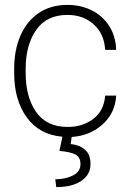

<svg xmlns="http://www.w3.org/2000/svg" viewBox="-20 -551 530 785"><path d="M410 -160H455Q451 -89 399.5 -42.5Q348 4 273 9L269 38Q304 41 327 60.5Q350 80 350 120Q350 163 312.5 188.5Q275 214 210 214L206 182Q247 182 278 166.5Q309 151 309 120Q309 92 289 81Q269 70 223 66L235 8Q141 0 89.5 -71Q38 -142 38 -251V-271Q38 -346 63.5 -405Q89 -464 138 -497.5Q187 -531 256 -531Q310 -531 354.5 -509Q399 -487 426 -445.5Q453 -404 455 -347H410Q406 -413 363 -451.5Q320 -490 256 -490Q170 -490 127.5 -428Q85 -366 85 -271V-251Q85 -155 127.5 -93.5Q170 -32 257 -32Q318 -32 361.5 -65Q405 -98 410 -160Z"/></svg>

Font: Freesentation 2 ExtraLight
Style: Regular
Weight: 260
Designer: glyphs from Roboto by Christian Robertson / Hangul glyphs from Noto Sans CJK(Source Han Sans) by Jang Soo-young and Kang
Foundry: PT&
Version: Version 2.001